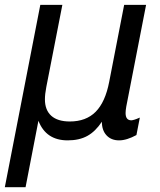

<svg xmlns="http://www.w3.org/2000/svg" viewBox="-39 -567 661 795"><path d="M127.9 -546.9H219.2L152.8 -207Q147 -176.8 147 -155.8Q147 -111.3 173.3 -87.6Q199.7 -64 250 -64Q317.4 -64 357.2 -104.2Q397 -144.5 413.1 -228L475.1 -546.9H565.9L483.9 -126Q482.4 -117.2 481.7 -110.8Q481 -104.5 481 -99.1Q481 -68.8 504.9 -68.8Q508.3 -68.8 517.1 -71.3Q523.9 -73.2 540 -80.1L525.9 -7.8Q506.3 2.9 488.3 8.5Q470.2 14.2 454.1 14.2Q421.4 14.2 402.1 -6.6Q382.8 -27.3 382.8 -63Q356.4 -22.9 323 -4.4Q289.6 14.2 241.2 14.2Q151.4 14.2 120.1 -66.9L66.9 208H-19Z"/></svg>

Font: Hack
Style: Italic
Weight: 400
Italic angle: -11°
Monospace: yes
Designer: Christopher Simpkins
Foundry: Christopher Simpkins
Version: Version 2.019; ttfautohint (v1.4.1) -l 4 -r 80 -G 350 -x 0 -